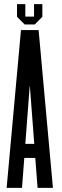

<svg xmlns="http://www.w3.org/2000/svg" viewBox="-20 -905 297 925"><path d="M99 -787 62 -824V-885H102V-825H144V-885H184V-824L147 -787ZM161 0 150 -144H97L86 0H12L81 -760H166L235 0ZM124 -489H123L102 -212H145Z"/></svg>

Font: Commune Nuit Debout
Style: Regular
Weight: 400
Designer: Sébastien Marchal
Foundry: Sébastien Marchal
Version: Version 1.003;PS 1.3;hotconv 1.0.88;makeotf.lib2.5.647800